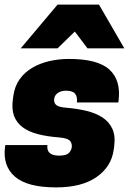

<svg xmlns="http://www.w3.org/2000/svg" viewBox="-22 -800 572 834"><path d="M68 -590 228 -780H408L518 -590H358L303 -663L228 -590ZM235 -124Q268 -124 279 -137.5Q290 -151 290 -165Q290 -182 279 -191Q268 -200 235 -203Q182 -207 142 -217.5Q102 -228 76 -247.5Q50 -267 39 -296.5Q28 -326 34 -369L36 -384Q42 -426 63.5 -456Q85 -486 118 -505.5Q151 -525 192 -534.5Q233 -544 278 -544Q403 -544 453.5 -497.5Q504 -451 493 -363L492 -355H312Q315 -379 304.5 -392.5Q294 -406 265 -406Q242 -406 227.5 -395Q213 -384 213 -365Q213 -350 225 -342Q237 -334 267 -332Q313 -328 353 -318.5Q393 -309 422 -290.5Q451 -272 465.5 -241.5Q480 -211 474 -165L472 -150Q462 -76 397.5 -31Q333 14 222 14Q96 14 42.5 -33Q-11 -80 0 -162L1 -170H184Q178 -124 235 -124Z"/></svg>

Font: Tanohe Sans Black
Style: Italic
Weight: 900
Designer: Village Type and Design LLC & Cristiano Sobral
Foundry: Cooper Hewitt Smithsonian Design Museum
Version: Version 1.00;January 12, 2020;FontCreator 12.0.0.2547 64-bit